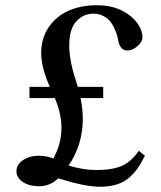

<svg xmlns="http://www.w3.org/2000/svg" viewBox="-20 -689 618 735"><path d="M92.8 -313.5V-356.4H170.9Q137.7 -430.2 137.7 -485.8Q137.7 -543.5 167.2 -585.9Q196.8 -628.4 244.1 -648.7Q291.5 -668.9 349.6 -668.9Q409.2 -668.9 450.2 -646.7Q491.2 -624.5 511.2 -592.3Q525.4 -569.3 525.4 -546.9Q525.4 -528.8 506.1 -512.2Q486.8 -495.6 468.8 -495.6Q440.4 -495.6 433.1 -531.7Q431.2 -543.5 428 -554.4Q424.8 -565.4 417.5 -581.3Q410.2 -597.2 400.4 -608.6Q390.6 -620.1 374.3 -628.4Q357.9 -636.7 337.9 -636.7Q298.8 -636.7 272 -607.2Q245.1 -577.6 245.1 -515.6Q245.1 -458 269.5 -383.3Q276.4 -361.3 277.8 -356.4H375V-313.5H288.6Q296.9 -271 296.9 -233.9Q296.9 -135.7 242.7 -55.2Q299.3 -38.1 347.2 -38.1Q413.1 -38.1 449 -55.2Q484.9 -72.3 511.2 -111.8L534.7 -92.8Q520.5 -64.5 507.8 -45.9Q495.1 -27.3 475.1 -9.5Q455.1 8.3 427 17.1Q398.9 25.9 362.3 25.9Q304.7 25.9 203.1 -6.3Q171.9 23.9 129.4 23.9Q91.8 23.9 67.4 7.6Q43 -8.8 43 -33.7Q43 -59.1 67.9 -75.9Q92.8 -92.8 128.4 -92.8Q158.7 -92.8 184.1 -82Q215.3 -139.2 215.3 -199.7Q215.3 -252.9 189.9 -313.5Z"/></svg>

Font: Elstob 14pt Medium
Style: Regular
Weight: 500
Designer: Peter S. Baker
Version: Version 1.015